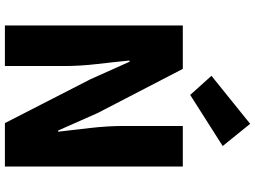

<svg xmlns="http://www.w3.org/2000/svg" viewBox="-152 -916 1067 804"><g transform="rotate(90 382.0 -513.5)"><path d="M86 0V-745H268L453 -388L526 -223H531Q524 -282 515.5 -356.5Q507 -431 507 -498V-745H677V0H495L311 -359L238 -522H233Q239 -460 247.5 -387.5Q256 -315 256 -247V0ZM377 -776 297 -865 498 -1027 591 -912Z"/></g></svg>

Font: Source Han Sans TC Heavy
Style: Regular
Weight: 900
Designer: Ryoko NISHIZUKA Ë•øÂ°öÊ∂ºÂ≠ê (kana, bopomofo & ideographs); Paul D. Hunt (Latin, Greek & Cyrillic); Sandoll Communicatio
Foundry: Adobe
Version: Version 2.004;hotconv 1.0.118;makeotfexe 2.5.65603